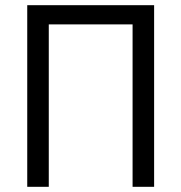

<svg xmlns="http://www.w3.org/2000/svg" viewBox="-20 -720 699 740"><path d="M491 -626H168V0H85V-700H574V0H491Z"/></svg>

Font: PT Sans
Style: Regular
Weight: 400
Version: Version 2.003W OFL; ttfautohint (v1.6)